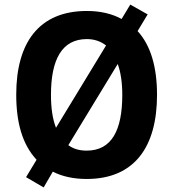

<svg xmlns="http://www.w3.org/2000/svg" viewBox="-20 -773 758 840"><path d="M667 -358C667 -478 640 -574 582 -637L626 -710L550 -753L512 -690C470 -713 419 -725 360 -725C151 -725 51 -587 51 -359C51 -238 77 -142 140 -74L94 2L171 47L211 -22C252 -1 302 10 359 10C568 10 667 -130 667 -358ZM203 -358C203 -513 251 -602 360 -602C393 -602 421 -592 444 -574L225 -214C210 -252 203 -300 203 -358ZM515 -358C515 -202 468 -114 359 -114C327 -114 300 -122 279 -138L495 -493C508 -458 515 -412 515 -358Z"/></svg>

Font: Noto Sans Georgian SemiCondensed Bold
Style: Regular
Weight: 700
Width: 4
Designer: Monotype Design Team, Akaki Razmadze
Foundry: Google LLC
Version: Version 2.005